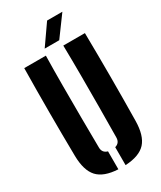

<svg xmlns="http://www.w3.org/2000/svg" viewBox="-242 -1062 970 1154"><g transform="rotate(-30 243.5 -485.0)"><path d="M33 -191Q28.5 -495.5 33 -800H183Q181 -699.5 180.8 -590.5Q180.5 -481.5 181.2 -372.5Q182 -263.5 183 -163Q183 -125 219 -115V9.5Q120.5 4.5 77.5 -42.5Q34.5 -89.5 33 -191ZM269 9.5V-115Q304 -125 304 -163Q305 -263.5 305.8 -372.5Q306.5 -481.5 306.2 -590.5Q306 -699.5 304 -800H454Q458.5 -495.5 454 -191Q452.5 -89.5 409.8 -42.5Q367 4.5 269 9.5ZM198 -840 295 -979H401L299 -840Z"/></g></svg>

Font: Big Shoulders Stencil Display Black
Style: Regular
Weight: 900
Designer: Patric King
Foundry: XO Type Co
Version: Version 1.000